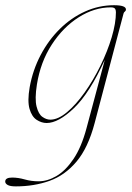

<svg xmlns="http://www.w3.org/2000/svg" viewBox="-98 -452 492 718"><path d="M256 8Q231.5 101 188 152.5Q144.5 204 86.8 224.5Q29 245 -38.5 245Q-60 245 -69.2 239.8Q-78.5 234.5 -78.5 227Q-78.5 212 -52.5 212Q-30 212 -5.5 219Q19 226 46.5 226Q79.5 226 113.5 206Q147.5 186 177 142.2Q206.5 98.5 225.5 27.5L294 -228.5Q237 -103.5 178.8 -47.8Q120.5 8 76.5 8Q57.5 8 39.2 -3.8Q21 -15.5 12.5 -44.8Q4 -74 13 -126Q24.5 -190 53.8 -245.8Q83 -301.5 125.5 -343.5Q168 -385.5 220 -409Q272 -432.5 328.5 -432.5Q373 -432.5 373 -416.5Q373 -411.5 369 -408.8Q365 -406 364 -401.5ZM40 -136Q31.5 -82 38.8 -53.5Q46 -25 60.8 -14.8Q75.5 -4.5 90 -4.5Q119 -4.5 152.5 -32.5Q186 -60.5 218.5 -106.2Q251 -152 277.5 -206Q304 -260 319.8 -312.8Q335.5 -365.5 335.5 -406.5Q335.5 -415 331.8 -419.8Q328 -424.5 316.5 -424.5Q255 -424.5 196.5 -387.5Q138 -350.5 95.8 -285.5Q53.5 -220.5 40 -136Z"/></svg>

Font: Fraunces 144pt Thin
Style: Italic
Weight: 100
Italic angle: -16°
Version: Version 1.000;[b76b70a41]